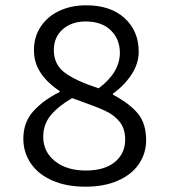

<svg xmlns="http://www.w3.org/2000/svg" viewBox="-20 -692 640 724"><path d="M68 -169Q68 -231 106 -273Q144 -315 205 -345V-349Q161 -377 134.5 -415.5Q108 -454 108 -503Q108 -553 133.5 -591.5Q159 -630 203.5 -651Q248 -672 305 -672Q397 -672 450 -623.5Q503 -575 503 -497Q503 -452 476 -411Q449 -370 406 -339V-335Q468 -302 499.5 -264.5Q531 -227 531 -163Q531 -114 504 -74Q477 -34 425 -11Q373 12 302 12Q231 12 178 -11Q125 -34 96.5 -75.5Q68 -117 68 -169ZM432 -493Q432 -544 398 -577.5Q364 -611 303 -611Q250 -611 216.5 -581.5Q183 -552 183 -503Q183 -448 225.5 -417Q268 -386 352 -359Q432 -419 432 -493ZM452 -166Q452 -207 431 -233Q410 -259 376 -274.5Q342 -290 280 -312Q274 -314 267.5 -316.5Q261 -319 252 -322Q200 -292 171.5 -257.5Q143 -223 143 -176Q143 -120 187 -84.5Q231 -49 304 -49Q374 -49 413 -81Q452 -113 452 -166Z"/></svg>

Font: Office Code Pro
Style: Regular
Weight: 400
Designer: Nathan Rutzky & Paul D. Hunt
Foundry: Adobe Systems Incorporated
Version: Version 1.004